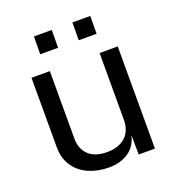

<svg xmlns="http://www.w3.org/2000/svg" viewBox="-132 -819 854 934"><g transform="rotate(-20 295.5 -352.0)"><path d="M68 -170V-529H163V-179.5Q163 -126 195.8 -94.8Q228.5 -63.5 291.5 -63.5Q351 -63.5 385.8 -94.8Q420.5 -126 420.5 -185V-529H514.5V0H430.5L429.5 -101Q416.5 -45 374.8 -17.5Q333 10 275 10Q217.5 10 170.5 -10.2Q123.5 -30.5 95.8 -71.2Q68 -112 68 -170ZM347 -714H439.5L439 -622H346.5ZM148 -714H240.5L239.5 -622H147Z"/></g></svg>

Font: 1883 Sans
Style: Regular
Weight: 400
Designer: 1883 Sans project is a fork of Public Sans.
Version: Version 1.009